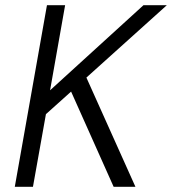

<svg xmlns="http://www.w3.org/2000/svg" viewBox="-20 -720 663 740"><path d="M37 0 161 -700H231L173 -372L533 -700H623L313 -421L502 0H418L254 -367L157 -280L107 0Z"/></svg>

Font: DM Sans 10pt Light
Style: Italic
Weight: 300
Italic angle: -10°
Version: Version 4.004;gftools[0.9.30]